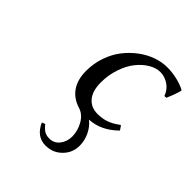

<svg xmlns="http://www.w3.org/2000/svg" viewBox="-190 -562 932 932"><g transform="rotate(45 275.5 -96.5)"><path d="M422.9 -439.9Q458.5 -439.9 493.2 -431.4Q527.8 -422.9 549.8 -410.2L550.8 -407.2Q546.9 -390.6 537.4 -365.2Q527.8 -339.8 523.9 -332L511.2 -331.1Q499.5 -363.8 472.4 -381.8Q445.3 -399.9 415 -399.9Q386.7 -399.9 356.9 -382.3Q327.1 -364.7 302.5 -334.2Q277.8 -303.7 262 -257.6Q246.1 -211.4 246.1 -159.2Q246.1 -102.1 272 -71Q297.9 -40 342.8 -40Q373.5 -40 400.1 -48.6Q426.8 -57.1 459 -81.1H462.9L477.1 -60.1Q412.6 4.4 333 8.8Q359.4 28.8 375.2 61.8Q391.1 94.7 391.1 129.9Q391.1 178.7 356.9 212.9Q322.8 247.1 272.9 247.1Q210.9 247.1 181.2 180.2L198.2 173.8Q210.9 190.9 225.3 200.4Q239.7 210 262.2 210Q293.9 210 314 184.6Q334 159.2 334 123Q333 82.5 312.5 47.6Q292 12.7 256.8 2Q208 -13.2 181.9 -51.5Q155.8 -89.8 155.8 -148.9Q155.8 -199.2 171.6 -245.6Q187.5 -292 214.4 -326.7Q241.2 -361.3 275.6 -387.2Q310.1 -413.1 347.9 -426.5Q385.7 -439.9 422.9 -439.9Z"/></g></svg>

Font: Linear Smooth
Style: Italic
Weight: 400
Designer: Philipp H. Poll, Flanker
Foundry: Philipp H. Poll, reworked by Flanker
Version: Version 1.061 | FøM Fix